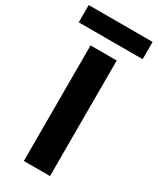

<svg xmlns="http://www.w3.org/2000/svg" viewBox="-286 -982 861 1049"><g transform="rotate(30 144.5 -457.5)"><path d="M62 0V-729H227V0ZM-57 -806V-915H346V-806Z"/></g></svg>

Font: Mona Sans SemiExpanded
Style: Bold
Weight: 700
Width: 6
Designer: Deni Anggara
Foundry: GitHub
Version: Version 2.000